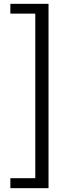

<svg xmlns="http://www.w3.org/2000/svg" viewBox="-20 -811 378 1001"><path d="M34 170H233V-791H34V-740H164V118H34Z"/></svg>

Font: Noto Sans CJK JP Regular
Style: Regular
Weight: 400
Designer: Ryoko NISHIZUKA (kana & ideographs); Paul D. Hunt (Latin, Greek & Cyrillic); Wenlong ZHANG (bopomofo); Sandoll Communica
Foundry: Adobe Systems Incorporated
Version: Version 1.001;PS 1.001;hotconv 1.0.78;makeotf.lib2.5.61930